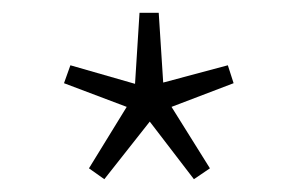

<svg xmlns="http://www.w3.org/2000/svg" viewBox="-20 -804 467 300"><path d="M143 -524 214 -614 283 -524 308 -541 248 -637 345 -674 336 -702 235 -675 228 -784H198L191 -673L90 -702L80 -674L178 -637L119 -541Z"/></svg>

Font: Source Han Sans JP ExtraLight
Style: Regular
Weight: 250
Designer: Ryoko NISHIZUKA 西塚涼子 (kana, bopomofo & ideographs); Paul D. Hunt (Latin, Greek & Cyrillic); Sandoll Communications 산돌커뮤니
Foundry: Adobe
Version: Version 2.001;hotconv 1.0.107;makeotfexe 2.5.65593